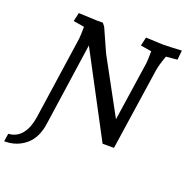

<svg xmlns="http://www.w3.org/2000/svg" viewBox="-224 -852 1152 1189"><g transform="rotate(20 352.0 -258.0)"><path d="M70 -13 150 -561Q153 -587 153 -641L81 -653L94 -710Q192 -705 211 -705H254L270 -685L339 -531L535 -171L593 -561Q596 -587 596 -641L524 -653L537 -710Q627 -705 645 -705Q688 -705 773 -710L767 -648L693 -641Q670 -578 664 -539L584 0H509L221 -543L143 -4Q130 97 71 146Q12 195 -69 194L-61 142Q-6 138 26.5 97.5Q59 57 70 -13Z"/></g></svg>

Font: Andada Pro Medium
Style: Italic
Weight: 500
Italic angle: -7°
Designer: Carolina Giovagnoli
Foundry: Huerta Tipografica
Version: Version 3.005; ttfautohint (v1.8.4)